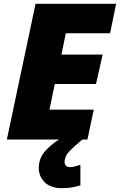

<svg xmlns="http://www.w3.org/2000/svg" viewBox="-20 -734 631 1010"><path d="M16.1 0 167 -713.9H590.8L559.1 -559.1H326.2L303.2 -446.8H520L484.9 -292H268.1L240.2 -157.2H473.1L439.9 0ZM306.2 255.9Q247.1 255.9 215.6 225.1Q184.1 194.3 184.1 150.9Q184.1 100.6 213.9 65.2Q243.7 29.8 290 0H413.1Q374 32.2 346.9 59.6Q319.8 86.9 319.8 120.1Q319.8 129.4 326.7 137.2Q333.5 145 345.7 145Q361.3 145 374.5 141.6Q387.7 138.2 402.8 132.8V241.2Q381.3 247.6 359.6 251.7Q337.9 255.9 306.2 255.9Z"/></svg>

Font: Open Sans ExtraBold
Style: Italic
Weight: 800
Italic angle: -12°
Designer: Monotype Design Team
Foundry: Monotype Imaging Inc.
Version: Version 3.000; ttfautohint (v1.8.4)